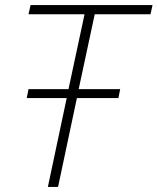

<svg xmlns="http://www.w3.org/2000/svg" viewBox="-20 -734 619 754"><path d="M168 0H208L282 -349H445L452 -384H289L352 -678H571L579 -714H100L92 -678H312L249 -384H92L85 -349H242Z"/></svg>

Font: Noto Sans ExtraLight
Style: Italic
Weight: 200
Italic angle: -12°
Designer: Monotype Design Team
Foundry: Monotype Imaging Inc.
Version: Version 2.013